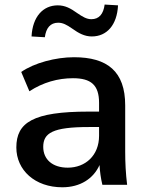

<svg xmlns="http://www.w3.org/2000/svg" viewBox="-20 -795 631 826"><path d="M248 10.7C325.7 10.7 382.3 -26.9 408.2 -85C409.7 -56.6 413.6 -28.3 420.4 0H526.9C521 -47.4 518.6 -95.7 518.6 -143.1V-341.8C518.6 -487.8 441.9 -548.8 298.3 -548.8C219.7 -548.8 127 -524.4 71.3 -485.4L106.4 -402.3C164.6 -440.4 229 -458.5 293.9 -458.5C371.1 -458.5 406.2 -429.7 406.2 -352.5V-314.9H361.3C122.1 -314.9 50.3 -268.1 50.3 -160.6C50.3 -63 130.4 10.7 248 10.7ZM271.5 -73.7C206.1 -73.7 166 -108.9 166 -163.1C166 -222.7 206.5 -248.5 362.3 -248.5H406.2V-210.9C406.2 -126 347.2 -73.7 271.5 -73.7ZM172.9 -634.8C178.2 -674.3 196.3 -697.3 230.5 -697.3C250.5 -697.3 267.6 -688 290 -672.4C319.3 -651.4 344.2 -638.2 375 -638.2C439 -638.2 483.4 -686.5 487.8 -772L430.2 -775.4C424.8 -734.4 406.2 -712.4 373 -712.4C352.5 -712.4 335 -723.1 312 -738.8C284.2 -758.8 260.3 -772 228.5 -772C165.5 -772 120.1 -723.6 115.7 -638.2Z"/></svg>

Font: Winston Medium
Style: Regular
Weight: 500
Designer: Vernon Adams, Kim Jin-seong, David Berlow, Cristiano Sobral
Foundry: The Winston Project Authors
Version: Version 3.004